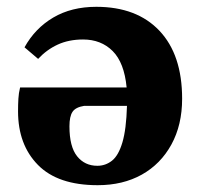

<svg xmlns="http://www.w3.org/2000/svg" viewBox="-20 -529 586 564"><path d="M266 -42Q290 -42 309 -57Q328 -72 339.5 -110.5Q351 -149 353 -218H227Q202 -214 193 -200.5Q184 -187 184 -158Q184 -98 206.5 -70Q229 -42 266 -42ZM267 15Q150 15 91.5 -44.5Q33 -104 33 -202Q33 -222 34 -239Q35 -256 39 -272H352Q345 -345 311 -379Q277 -413 224 -413Q182 -413 149.5 -398Q117 -383 92 -356L52 -390Q83 -446 136.5 -477.5Q190 -509 263 -509Q382 -509 448.5 -438.5Q515 -368 515 -239Q515 -162 483.5 -104.5Q452 -47 396.5 -16Q341 15 267 15Z"/></svg>

Font: Source Serif 4 SmText
Style: Bold
Weight: 700
Designer: Frank Grießhammer
Foundry: Adobe
Version: Version 4.005;hotconv 1.1.0;makeotfexe 2.6.0